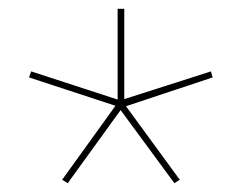

<svg xmlns="http://www.w3.org/2000/svg" viewBox="-20 -750 549 436"><path d="M50.8 -587.9 247.1 -523.9V-730H262.2V-524.9L459 -587.9L462.9 -574.2L266.1 -508.8L388.2 -341.8L376 -334L253.9 -500L133.8 -334L121.1 -341.8L242.2 -509.8L45.9 -574.2Z"/></svg>

Font: Human Sans Thin
Style: Regular
Weight: 100
Designer: Tim Radville
Foundry: Continuum
Version: Version 1.000;FEAKit 1.0